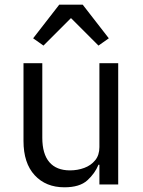

<svg xmlns="http://www.w3.org/2000/svg" viewBox="-20 -785 608 817"><path d="M403 0V-84H399Q384 -47 351.5 -17.5Q319 12 254 12Q175 12 127.5 -39.5Q80 -91 80 -185V-516H160V-199Q160 -130 190 -95Q220 -60 278 -60Q310 -60 338.5 -70.5Q367 -81 385 -103Q403 -125 403 -159V-516H483V0ZM232 -765H332L443 -622L399 -591L282 -708L165 -591L121 -622Z"/></svg>

Font: IBM Plex Sans Var
Style: Regular
Weight: 400
Designer: Mike Abbink, Paul van der Laan, Pieter van Rosmalen
Foundry: Bold Monday
Version: Version 3.000